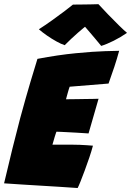

<svg xmlns="http://www.w3.org/2000/svg" viewBox="-38 -914 642 941"><path d="M342.5 7.5Q297.5 4.5 252.5 1.5Q207.5 -1.5 162.5 -4Q117.5 -6.5 72.2 -9.5Q27 -12.5 -18 -15.5Q2.5 -103.5 22.5 -184.2Q42.5 -265 61 -335Q89 -438 111.5 -513.5Q134 -589 145.5 -625.5Q248 -645 333.8 -653.2Q419.5 -661.5 476 -663.2Q532.5 -665 546 -665Q535.5 -626 522.5 -586.8Q509.5 -547.5 494 -504.5L303.5 -489Q302 -486 299.5 -477.5Q297 -469 294 -458.8Q291 -448.5 288.8 -439.8Q286.5 -431 285.5 -427.5Q297.5 -427.5 313 -427.8Q328.5 -428 346 -428.2Q363.5 -428.5 381.5 -428.8Q399.5 -429 415.8 -429.2Q432 -429.5 445 -430L396 -260Q389.5 -260.5 373.2 -261.5Q357 -262.5 336.2 -263.8Q315.5 -265 295 -266Q274.5 -267 259.2 -267.8Q244 -268.5 238.5 -268.5Q237 -264.5 234.8 -257.8Q232.5 -251 230.2 -243.5Q228 -236 225.8 -228.2Q223.5 -220.5 221.8 -214.5Q220 -208.5 219 -205Q223 -205 251.8 -205Q280.5 -205 313.5 -205Q334 -205 353.2 -204.2Q372.5 -203.5 389 -202.2Q405.5 -201 417.5 -200Q411 -175 400 -142.5Q389 -110 377.2 -78.2Q365.5 -46.5 356 -23Q346.5 0.5 342.5 7.5ZM444.5 -893.5Q463.5 -872.5 491.5 -843.5Q519.5 -814.5 545.5 -789Q571.5 -763.5 584.5 -753Q553.5 -731.5 519 -714.2Q484.5 -697 458 -689Q444.5 -705.5 430.8 -721.8Q417 -738 404.8 -752.5Q392.5 -767 383.8 -777Q375 -787 372 -790.5H388.5Q382.5 -786 370.5 -776.2Q358.5 -766.5 343 -752.8Q327.5 -739 310.8 -723.5Q294 -708 279 -692.5Q262 -698 238.5 -711Q215 -724 192 -740Q169 -756 152.5 -770.5Q183 -790 218 -815Q253 -840 281.2 -861.5Q309.5 -883 319.5 -891.5Q330 -891.5 355 -891.8Q380 -892 406 -892.5Q432 -893 444.5 -893.5Z"/></svg>

Font: Grandstander Thin Black
Style: Italic
Weight: 900
Italic angle: -15°
Version: Version 1.200